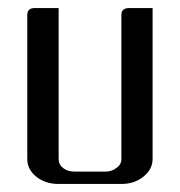

<svg xmlns="http://www.w3.org/2000/svg" viewBox="-20 -458 448 478"><path d="M47.9 -62V-420.9Q47.9 -438 66.9 -438H126V-62Q126 -48.3 137.2 -39.6Q148.4 -30.8 165 -30.8H243.2Q258.3 -30.8 270 -40Q282.2 -48.3 282.2 -62V-420.9Q282.2 -438 301.8 -438H359.9V-62Q359.9 -36.6 336.9 -18.1Q314.5 0 282.2 0H126Q92.8 0 70.3 -18.1Q47.9 -36.1 47.9 -62Z"/></svg>

Font: Hhenum
Style: Regular
Weight: 400
Designer: T. Christopher White
Version: Version 1.0